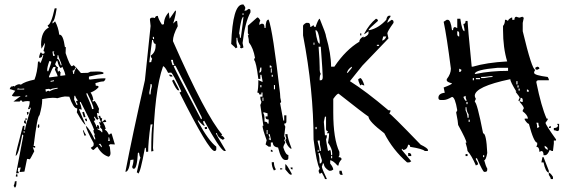

<svg xmlns="http://www.w3.org/2000/svg" viewBox="-20 -769 2536 856"><path d="M216.8 -519.5 224.6 -520.5 223.6 -524.4Q218.8 -531.2 218.8 -535.2Q221.7 -536.1 221.7 -539.1V-540L213.9 -539.1ZM251 -477.5 254.9 -478.5 252 -489.3Q241.2 -512.7 240.2 -522.5H236.3V-518.6Q236.3 -511.7 234.4 -506.8H235.4Q243.2 -506.8 251 -477.5ZM195.3 -451.2Q209 -489.3 209 -494.1L200.2 -497.1Q190.4 -470.7 190.4 -457Q190.4 -451.2 193.4 -451.2ZM249 -430.7 271.5 -433.6Q268.6 -450.2 257.8 -471.7L252 -465.8Q243.2 -465.8 235.4 -499Q230.5 -497.1 225.6 -482.4Q233.4 -468.8 239.3 -468.8L236.3 -460.9L238.3 -449.2L246.1 -454.1Q247.1 -446.3 251 -446.3Q249 -442.4 249 -437.5ZM199.2 -423.8 237.3 -428.7Q237.3 -432.6 224.6 -459Q227.5 -464.8 227.5 -468.8V-470.7Q223.6 -470.7 219.2 -470.2Q214.8 -469.7 198.2 -427.7ZM310.5 -439.5V-442.4Q310.5 -451.2 318.4 -463.9Q318.4 -467.8 314.5 -467.8V-465.8Q314.5 -456.1 303.7 -454.1L306.6 -439.5ZM206.1 -404.3 220.7 -407.2V-411.1L205.1 -408.2ZM87.9 -370.1V-374L73.2 -373Q63.5 -373 60.5 -375Q56.6 -374 56.6 -370.1ZM184.6 -359.4Q188.5 -362.3 191.4 -363.3Q194.3 -364.3 195.3 -364.3Q200.2 -364.3 200.2 -361.3Q215.8 -371.1 237.3 -374L236.3 -377.9Q206.1 -374 206.1 -370.1L198.2 -373L182.6 -371.1ZM93.8 -337.9 101.6 -339.8 100.6 -343.8 92.8 -341.8ZM390.6 -282.2 397.5 -284.2Q395.5 -300.8 369.1 -353.5H365.2L366.2 -345.7Q388.7 -296.9 390.6 -282.2ZM321.3 -300.8 325.2 -301.8V-305.7Q320.3 -310.5 319.3 -318.4L327.1 -320.3Q316.4 -335 315.4 -341.8H311.5L310.5 -325.2ZM85.9 -176.8 89.8 -177.7 88.9 -184.6 85 -183.6ZM469.7 -140.6 466.8 -156.2H462.9L463.9 -152.3Q463.9 -146.5 461.9 -140.6ZM430.7 -112.3 433.6 -114.3V-118.2Q429.7 -123 427.7 -127.9L419.9 -127Q429.7 -118.2 430.7 -112.3ZM51.8 3.9 84 -165Q83 -168.9 79.1 -168.9Q62.5 -77.1 49.8 -74.2V-75.2Q49.8 -86.9 82 -207L88.9 -209V-203.1Q88.9 -197.3 87.9 -192.4Q87.9 -189.5 91.8 -189.5V-190.4Q91.8 -202.1 117.2 -286.1Q116.2 -290 112.3 -290L113.3 -283.2L105.5 -282.2V-285.2Q112.3 -300.8 112.3 -312.5V-317.4L102.5 -318.4Q90.8 -318.4 80.1 -314.5Q79.1 -321.3 73.2 -321.3Q68.4 -320.3 68.4 -317.4V-316.4H40L72.3 -340.8Q57.6 -338.9 48.8 -338.9Q34.2 -338.9 33.2 -343.8L47.9 -364.3L27.3 -371.1H25.4Q23.4 -371.1 23.4 -372.1Q23.4 -375 31.2 -385.7V-381.8L40 -385.7Q43 -385.7 43 -382.8Q54.7 -392.6 65.4 -393.6L73.2 -391.6Q90.8 -405.3 133.8 -414.1Q146.5 -446.3 149.4 -494.1L156.2 -495.1L158.2 -487.3Q163.1 -488.3 172.9 -521.5Q172.9 -524.4 169.9 -524.4H168.9V-522.5Q168.9 -512.7 155.3 -510.7L154.3 -514.6Q158.2 -534.2 163.1 -536.1Q166 -529.3 170.9 -529.3Q178.7 -529.3 178.7 -535.2Q178.7 -541 173.8 -541Q180.7 -568.4 180.7 -576.2V-578.1L165 -551.8L163.1 -569.3Q163.1 -629.9 198.2 -646.5Q192.4 -652.3 192.4 -656.2Q208 -659.2 223.6 -731.4L231.4 -732.4L232.4 -729.5Q223.6 -672.9 213.9 -671.9L214.8 -664.1L225.6 -673.8Q240.2 -647.5 244.1 -614.3H246.1Q261.7 -614.3 269.5 -558.6L273.4 -559.6L272.5 -532.2Q292 -473.6 300.8 -473.6L308.6 -478.5Q316.4 -472.7 340.8 -443.4L371.1 -444.3Q376 -445.3 382.8 -449.2L412.1 -450.2Q441.4 -450.2 442.4 -442.4Q439.5 -442.4 439.5 -439.5Q423.8 -438.5 377 -427.7L376 -424.8L377 -421.9L376 -416H377Q378.9 -416 379.9 -414.1Q419.9 -419.9 450.2 -419.9V-418.9Q450.2 -412.1 442.4 -406.2Q424.8 -405.3 405.3 -398.4L407.2 -386.7H411.1Q418.9 -386.7 419.9 -380.9Q407.2 -365.2 383.8 -356.4Q392.6 -344.7 396.5 -323.2H392.6L393.6 -315.4L401.4 -319.3Q410.2 -310.5 421.9 -283.2Q419.9 -279.3 419.9 -272.5L420.9 -263.7L412.1 -265.6L415 -246.1L419.9 -240.2L413.1 -234.4Q404.3 -243.2 403.3 -249Q399.4 -249 399.4 -245.1Q404.3 -238.3 405.3 -233.4L398.4 -229.5Q409.2 -210.9 409.2 -204.1H413.1V-211.9Q420.9 -210.9 421.4 -205.1Q421.9 -199.2 422.9 -193.4L414.1 -196.3L415 -192.4Q431.6 -185.5 432.6 -179.7H436.5L435.5 -191.4L425.8 -202.1V-203.1Q425.8 -206.1 428.7 -207Q423.8 -214.8 421.9 -225.6L430.7 -222.7L418.9 -252L426.8 -252.9Q427.7 -241.2 435.5 -241.2Q433.6 -234.4 433.6 -226.6L437.5 -227.5L448.2 -236.3Q452.1 -231.4 454.1 -225.6L438.5 -223.6Q448.2 -210.9 451.2 -194.3Q447.3 -193.4 447.3 -189.5H448.2Q455.1 -189.5 465.8 -168L473.6 -173.8H477.5L492.2 -125L471.7 -126L464.8 -122.1L469.7 -114.3L472.7 -86.9Q472.7 -73.2 463.9 -70.3Q432.6 -80.1 414.1 -115.2Q410.2 -113.3 397.5 -100.6H396.5Q390.6 -100.6 384.8 -110.4Q397.5 -117.2 397.5 -122.1V-130.9Q365.2 -189.5 362.3 -209Q379.9 -194.3 401.4 -147.5H405.3Q404.3 -156.2 400.4 -163.1L402.3 -170.9Q397.5 -176.8 396.5 -186.5Q396.5 -189.5 399.4 -190.4Q392.6 -211.9 339.8 -314.5H335.9L336.9 -306.6Q340.8 -302.7 344.7 -280.3Q337.9 -282.2 334 -282.2H332Q333 -278.3 361.3 -212.9Q353.5 -212.9 322.3 -268.6Q324.2 -275.4 324.2 -282.2V-286.1H322.3Q307.6 -286.1 289.1 -337.9L269.5 -338.9Q257.8 -337.9 235.4 -331.1Q228.5 -333 214.8 -333Q198.2 -333 168 -327.1V-320.3Q168 -297.9 156.2 -254.9Q146.5 -253.9 129.9 -118.2H136.7V-110.4Q130.9 -110.4 126 -113.3L132.8 -94.7Q115.2 -59.6 112.3 -58.6Q106.4 -60.5 102.5 -60.5H100.6L88.9 -3.9L67.4 -2L72.3 -22.5L60.5 -20.5V-13.7Q60.5 -8.8 58.6 -8.8L63.5 -1V2.9ZM101.6 -256.8 99.6 -268.6 106.4 -270.5 107.4 -265.6Q107.4 -258.8 101.6 -256.8ZM93.8 -233.4 92.8 -241.2H99.6V-239.3Q99.6 -233.4 93.8 -233.4ZM96.7 -217.8H94.7Q88.9 -217.8 86.9 -224.6Q86.9 -232.4 93.8 -233.4ZM353.5 -246.1 346.7 -268.6 354.5 -270.5 361.3 -247.1ZM149.4 -198.2 148.4 -204.1Q148.4 -213.9 154.3 -215.8L155.3 -205.1Q155.3 -200.2 149.4 -198.2ZM368.2 -228.5H367.2Q360.4 -228.5 358.4 -239.3L366.2 -240.2ZM356.4 -164.1 349.6 -187.5H353.5Q354.5 -180.7 364.3 -166ZM50.8 18.6V14.6Q50.8 7.8 56.6 6.8L58.6 17.6ZM45.9 67.4 41 59.6Q45.9 47.9 45.9 42V40L53.7 38.1Q53.7 66.4 45.9 67.4Z M667 -594.7 666 -604.5H661.1L662.1 -594.7ZM646.5 -347.7 651.4 -348.6V-352.5Q651.4 -363.3 657.2 -385.7L655.3 -394.5H651.4Q651.4 -386.7 645.5 -356.4ZM879.9 -238.3 878.9 -247.1 762.7 -475.6H753.9Q754.9 -466.8 876 -238.3ZM749 -478.5 757.8 -479.5Q752 -486.3 751 -502H742.2ZM645.5 -491.2 654.3 -492.2Q654.3 -497.1 658.2 -506.8Q652.3 -514.6 651.4 -520.5Q673.8 -535.2 673.8 -565.4V-573.2H672.9Q665 -573.2 662.1 -590.8H658.2ZM595.7 4.9Q594.7 0 589.8 0Q603.5 -65.4 606.4 -65.4Q601.6 -73.2 599.6 -88.9L594.7 -86.9Q590.8 -16.6 577.1 -16.6Q570.3 -16.6 569.3 -25.4Q575.2 -42 575.2 -57.6L561.5 -55.7Q555.7 -2.9 539.1 -2.9Q569.3 -161.1 626 -411.1L651.4 -653.3L648.4 -681.6Q648.4 -690.4 660.2 -690.4Q666 -690.4 670.9 -688.5Q671.9 -698.2 683.6 -698.2Q685.5 -684.6 702.1 -659.2L710.9 -661.1Q710.9 -691.4 732.4 -713.9L736.3 -685.5L760.7 -720.7L764.6 -721.7Q764.6 -705.1 752 -664.1L764.6 -675.8H769.5L772.5 -652.3Q751 -612.3 751 -585.9Q897.5 -252.9 970.7 -168.9Q966.8 -168 966.8 -164.1Q973.6 -164.1 981.4 -151.4L973.6 -145.5Q949.2 -157.2 947.3 -175.8L942.4 -174.8Q943.4 -169.9 987.3 -96.7L979.5 -95.7Q959 -104.5 890.6 -230.5L885.7 -228.5L886.7 -220.7Q892.6 -211.9 892.6 -207Q885.7 -207 861.3 -235.4L863.3 -226.6Q910.2 -140.6 944.3 -115.2V-103.5Q944.3 -96.7 936.5 -95.7Q911.1 -95.7 780.3 -356.4Q788.1 -359.4 788.1 -362.3Q753.9 -436.5 743.2 -445.3L729.5 -444.3Q714.8 -473.6 707 -473.6Q668 -366.2 662.1 -109.4L664.1 -95.7L654.3 -93.8Q654.3 -188.5 660.2 -214.8L651.4 -213.9Q640.6 -134.8 640.6 -92.8L631.8 -91.8L629.9 -110.4L626 -109.4Q605.5 3.9 595.7 4.9ZM893.6 -193.4 892.6 -202.1 902.3 -203.1 903.3 -194.3ZM779.3 -366.2H774.4Q766.6 -366.2 747.1 -409.2L754.9 -414.1Q779.3 -370.1 779.3 -366.2ZM749 -427.7H742.2Q735.4 -427.7 734.4 -436.5Q749 -436.5 749 -427.7Z M1127 -691.4Q1133.8 -691.4 1140.6 -676.8Q1135.7 -668.9 1135.7 -658.2L1145.5 -663.1H1150.4Q1159.2 -663.1 1159.2 -644.5H1164.1Q1164.1 -681.6 1177.7 -681.6Q1196.3 -633.8 1228.5 -352.5Q1228.5 -333 1233.4 -315.4Q1233.4 -310.5 1228.5 -310.5L1243.2 -231.4H1247.1V-254.9H1256.8V-226.6Q1256.8 -217.8 1247.1 -217.8Q1247.1 -212.9 1252 -204.1L1247.1 -162.1L1252 -152.3L1247.1 -143.6L1252 -133.8Q1243.2 -119.1 1243.2 -111.3Q1253.9 -78.1 1265.6 -78.1V-64.5Q1265.6 -55.7 1256.8 -55.7H1252Q1233.4 -55.7 1219.7 -111.3Q1196.3 -114.3 1196.3 -133.8H1187.5V-115.2H1177.7L1164.1 -125L1168.9 -143.6Q1150.4 -194.3 1150.4 -208H1154.3L1140.6 -300.8Q1145.5 -310.5 1145.5 -315.4Q1140.6 -323.2 1140.6 -337.9H1150.4V-356.4H1145.5V-347.7H1135.7Q1135.7 -356.4 1127 -356.4Q1131.8 -371.1 1131.8 -412.1L1150.4 -403.3V-408.2L1145.5 -435.5H1140.6V-417H1131.8Q1122.1 -493.2 1113.3 -501V-504.9Q1113.3 -509.8 1117.2 -509.8Q1109.4 -554.7 1089.8 -580.1Q1089.8 -593.8 1085 -612.3H1089.8L1085 -621.1V-654.3ZM1182.6 -477.5V-467.8H1191.4Q1191.4 -477.5 1182.6 -477.5ZM1140.6 -467.8 1135.7 -445.3Q1145.5 -445.3 1145.5 -459V-467.8ZM1187.5 -463.9V-445.3H1191.4V-463.9ZM1191.4 -435.5V-426.8H1196.3V-435.5ZM1140.6 -389.6V-379.9H1145.5V-389.6ZM1201.2 -389.6V-371.1H1206.1V-389.6ZM1150.4 -334V-319.3H1154.3V-334ZM1154.3 -268.6V-263.7Q1159.2 -255.9 1159.2 -245.1V-226.6Q1172.9 -226.6 1172.9 -217.8H1177.7V-236.3Q1164.1 -236.3 1164.1 -245.1V-250H1172.9V-263.7Q1157.2 -268.6 1154.3 -268.6ZM1168.9 -189.5V-170.9H1172.9V-189.5ZM1177.7 -170.9V-167Q1182.6 -157.2 1182.6 -152.3Q1177.7 -152.3 1177.7 -148.4L1187.5 -143.6V-148.4L1182.6 -170.9ZM1252 -170.9H1261.7Q1261.7 -154.3 1280.3 -106.4H1275.4Q1259.8 -118.2 1252 -143.6L1256.8 -152.3Q1252 -161.1 1252 -170.9ZM1187.5 -101.6Q1196.3 -100.6 1196.3 -92.8H1187.5ZM1191.4 -45.9H1201.2Q1201.2 -27.3 1210 -13.7L1201.2 -8.8Q1191.4 -25.4 1191.4 -45.9ZM1252 -37.1Q1257.8 -37.1 1280.3 4.9V9.8H1275.4Q1270.5 9.8 1252 -13.7ZM1275.4 -22.5H1284.2V-13.7Q1275.4 -13.7 1275.4 -22.5ZM1228.5 -18.6H1238.3V-13.7H1228.5ZM1065.4 -749 1073.2 -737.3V-729.5L1069.3 -721.7H1077.1L1088.9 -729.5Q1096.7 -728.5 1096.7 -721.7V-713.9Q1072.3 -669.9 1061.5 -577.1L1065.4 -557.6L1057.6 -553.7Q1049.8 -553.7 1049.8 -561.5H1053.7Q1038.1 -582 1038.1 -600.6H1034.2V-577.1L1038.1 -557.6L1030.3 -553.7Q1030.3 -556.6 1010.7 -573.2Q1017.6 -749 1061.5 -749ZM1061.5 -710V-702.1H1065.4V-710ZM1045.9 -620.1Q1049.8 -613.3 1049.8 -600.6H1053.7Q1065.4 -685.5 1065.4 -694.3Q1055.7 -694.3 1045.9 -620.1Z M1715.8 -699.2H1720.7V-694.3Q1707 -676.8 1707 -667L1725.6 -680.7Q1734.4 -679.7 1734.4 -671.9V-667Q1707 -628.9 1707 -620.1L1711.9 -597.7L1595.7 -476.6L1540 -407.2Q1610.4 -363.3 1711.9 -277.3H1720.7V-272.5L1715.8 -262.7Q1721.7 -262.7 1855.5 -124Q1887.7 -108.4 1887.7 -100.6V-95.7H1874Q1864.3 -105.5 1808.6 -114.3Q1808.6 -124 1799.8 -124Q1794.9 -100.6 1776.4 -100.6Q1776.4 -105.5 1771.5 -105.5V-100.6L1813.5 -49.8L1804.7 -44.9H1794.9Q1731.4 -100.6 1693.4 -174.8Q1623 -228.5 1623 -249Q1599.6 -264.6 1489.3 -351.6Q1482.4 -351.6 1465.8 -328.1V-267.6Q1465.8 -149.4 1493.2 -91.8V-77.1L1489.3 -68.4Q1502.9 -68.4 1502.9 -58.6Q1489.3 -43.9 1489.3 -31.2H1484.4Q1465.8 -52.7 1452.1 -54.7V-40Q1465.8 -22.5 1465.8 -12.7L1456.1 -7.8H1447.3Q1423.8 -21.5 1423.8 -40H1418.9Q1418.9 -35.2 1415 -26.4Q1415 -17.6 1437.5 29.3H1428.7Q1428.7 25.4 1415 1L1405.3 5.9Q1400.4 -2.9 1400.4 -7.8L1405.3 -17.6Q1391.6 -39.1 1377.9 -147.5Q1377.9 -368.2 1331.1 -611.3V-653.3Q1331.1 -659.2 1344.7 -667H1354.5Q1363.3 -667 1363.3 -648.4Q1366.2 -648.4 1377.9 -657.2Q1378.9 -648.4 1386.7 -648.4Q1399.4 -685.5 1405.3 -685.5Q1433.6 -617.2 1433.6 -606.4Q1456.1 -529.3 1456.1 -471.7H1470.7Q1521.5 -546.9 1582 -583Q1582 -596.7 1600.6 -606.4V-601.6Q1621.1 -610.4 1623 -620.1V-629.9L1604.5 -616.2V-620.1Q1627 -662.1 1656.2 -685.5Q1665 -683.6 1665 -675.8Q1623 -639.6 1623 -634.8H1627.9Q1668 -643.6 1702.1 -680.7Q1705.1 -699.2 1715.8 -699.2ZM1386.7 -634.8V-629.9Q1394.5 -574.2 1405.3 -574.2V-587.9Q1399.4 -634.8 1386.7 -634.8ZM1585.9 -620.1H1590.8V-611.3H1585.9ZM1688.5 -606.4Q1688.5 -604.5 1683.6 -587.9Q1697.3 -590.8 1702.1 -606.4ZM1377.9 -579.1V-569.3H1381.8V-579.1ZM1660.2 -569.3V-564.5H1669.9V-569.3ZM1400.4 -560.5Q1405.3 -497.1 1405.3 -466.8V-458Q1405.3 -447.3 1410.2 -439.5Q1405.3 -431.6 1405.3 -420.9V-411.1H1410.2Q1418.9 -411.1 1418.9 -425.8Q1418.9 -443.4 1410.2 -560.5ZM1526.4 -444.3H1530.3L1548.8 -466.8V-471.7Q1532.2 -462.9 1526.4 -444.3ZM1585.9 -420.9Q1593.8 -420.9 1604.5 -388.7H1600.6L1590.8 -392.6Q1590.8 -388.7 1585.9 -388.7Q1577.1 -407.2 1577.1 -416ZM1428.7 -249 1423.8 -225.6 1428.7 -166H1437.5Q1437.5 -155.3 1433.6 -147.5Q1433.6 -140.6 1442.4 -95.7L1452.1 -100.6Q1456.1 -92.8 1456.1 -77.1H1460.9V-86.9Q1460.9 -106.4 1442.4 -132.8Q1447.3 -158.2 1447.3 -174.8H1437.5L1442.4 -184.6Q1433.6 -184.6 1433.6 -193.4V-249ZM1386.7 -203.1V-193.4H1391.6V-203.1ZM1396.5 -142.6V-137.7Q1405.3 -107.4 1405.3 -95.7H1410.2V-105.5Q1405.3 -123 1405.3 -142.6ZM1396.5 -100.6V-91.8H1400.4V-100.6ZM1400.4 -86.9V-82Q1405.3 -64.5 1405.3 -40Q1415 -40 1415 -54.7L1405.3 -86.9ZM1799.8 -86.9H1804.7Q1813.5 -85 1813.5 -77.1V-73.2H1799.8ZM1456.1 -73.2V-63.5H1460.9V-73.2ZM1493.2 -7.8H1502.9L1507.8 10.7H1502.9Q1493.2 10.7 1493.2 1Z M2282.2 -694.3Q2292 -690.4 2296.9 -690.4Q2305.7 -694.3 2310.5 -694.3Q2310.5 -690.4 2315.4 -690.4L2310.5 -667V-629.9Q2351.6 -458 2366.2 -458L2361.3 -448.2V-444.3Q2361.3 -433.6 2421.9 -425.8L2426.8 -416V-411.1H2379.9Q2371.1 -410.2 2371.1 -402.3Q2393.6 -292 2417 -240.2H2421.9V-235.4L2412.1 -221.7Q2412.1 -212.9 2459 -147.5V-142.6H2449.2V-128.9L2445.3 -95.7H2440.4L2430.7 -100.6Q2421.9 -79.1 2412.1 -77.1H2403.3Q2403.3 -95.7 2393.6 -95.7L2384.8 -91.8Q2384.8 -114.3 2371.1 -114.3L2375 -124V-132.8Q2360.4 -132.8 2337.9 -216.8Q2331.1 -216.8 2319.3 -235.4V-240.2H2334Q2332 -256.8 2310.5 -272.5V-277.3L2315.4 -286.1Q2315.4 -293.9 2296.9 -314.5V-318.4L2305.7 -314.5H2310.5V-323.2Q2310.5 -333 2300.8 -333Q2300.8 -318.4 2292 -318.4V-323.2L2296.9 -333Q2296.9 -336.9 2278.3 -360.4H2282.2Q2254.9 -405.3 2254.9 -416Q2096.7 -382.8 2096.7 -341.8Q2096.7 -336.9 2101.6 -328.1Q2096.7 -319.3 2096.7 -314.5Q2106.4 -314.5 2133.8 -174.8Q2148.4 -174.8 2152.3 -86.9Q2146.5 -54.7 2138.7 -54.7Q2145.5 -28.3 2152.3 -17.6V-12.7Q2152.3 -2.9 2143.6 -2.9H2138.7Q2132.8 -2.9 2106.4 -63.5H2101.6V-58.6Q2111.3 -43.9 2111.3 -36.1L2101.6 -31.2Q2083 -75.2 2064.5 -95.7Q2064.5 -103.5 2055.7 -132.8H2059.6Q2059.6 -144.5 2022.5 -211.9Q2022.5 -223.6 2013.7 -267.6L2018.6 -277.3Q2008.8 -336.9 1995.1 -336.9Q1971.7 -323.2 1958 -323.2H1944.3Q1934.6 -323.2 1934.6 -333Q1934.6 -352.5 1962.9 -355.5L1958 -378.9Q1995.1 -392.6 1995.1 -397.5Q1971.7 -403.3 1971.7 -411.1V-416Q1990.2 -439.5 1990.2 -462.9Q1971.7 -607.4 1958 -671.9L1971.7 -680.7H1976.6Q1989.3 -680.7 1995.1 -634.8H2000Q2000 -648.4 2008.8 -648.4L2018.6 -643.6V-685.5H2032.2Q2040 -629.9 2050.8 -629.9V-638.7L2045.9 -662.1Q2055.7 -662.1 2055.7 -675.8H2064.5Q2064.5 -659.2 2083 -471.7H2087.9Q2149.4 -490.2 2241.2 -495.1Q2222.7 -555.7 2222.7 -634.8V-653.3Q2231.4 -663.1 2231.4 -680.7H2236.3L2245.1 -675.8Q2245.1 -682.6 2259.8 -690.4H2263.7V-680.7H2273.4Q2273.4 -694.3 2282.2 -694.3ZM2018.6 -629.9V-616.2Q2019.5 -606.4 2027.3 -606.4V-620.1Q2027.3 -629.9 2018.6 -629.9ZM2096.7 -439.5H2101.6Q2167 -453.1 2245.1 -453.1V-466.8H2199.2Q2096.7 -458 2096.7 -439.5ZM2375 -471.7Q2384.8 -470.7 2384.8 -462.9L2375 -458Q2366.2 -458 2366.2 -466.8ZM2027.3 -462.9V-448.2Q2037.1 -448.2 2037.1 -458ZM2125 -425.8V-420.9H2138.7Q2164.1 -425.8 2175.8 -425.8V-429.7H2167Q2141.6 -425.8 2125 -425.8ZM2087.9 -420.9V-411.1H2092.8V-420.9ZM2101.6 -420.9V-416H2120.1V-420.9ZM2282.2 -407.2V-392.6H2287.1V-407.2ZM2287.1 -388.7V-378.9H2292V-388.7ZM2292 -374V-365.2H2296.9V-374ZM2329.1 -370.1V-360.4H2337.9Q2337.9 -370.1 2329.1 -370.1ZM2045.9 -336.9Q2052.7 -318.4 2059.6 -318.4V-323.2Q2055.7 -331.1 2055.7 -341.8ZM2059.6 -314.5V-304.7H2064.5V-314.5ZM2055.7 -291V-277.3Q2064.5 -258.8 2064.5 -244.1H2069.3V-258.8Q2059.6 -272.5 2059.6 -291ZM2069.3 -235.4V-225.6H2074.2V-235.4ZM2371.1 -221.7Q2375 -213.9 2375 -198.2L2384.8 -203.1Q2379.9 -210.9 2379.9 -221.7ZM2463.9 -216.8H2472.7V-193.4Q2472.7 -184.6 2463.9 -184.6Q2455.1 -188.5 2449.2 -188.5V-198.2Q2467.8 -198.2 2467.8 -211.9Q2463.9 -211.9 2463.9 -216.8ZM2435.5 -207V-198.2H2426.8Q2427.7 -207 2435.5 -207ZM2408.2 -119.1V-114.3Q2408.2 -107.4 2421.9 -100.6V-105.5Q2421.9 -112.3 2408.2 -119.1ZM2055.7 -82H2064.5V-73.2H2055.7ZM2133.8 -77.1V-68.4H2138.7V-77.1ZM2398.4 -68.4H2403.3L2426.8 -7.8V1Q2412.1 -2 2403.3 -44.9H2393.6ZM2426.8 1Q2433.6 1 2445.3 19.5V29.3H2435.5Q2435.5 22.5 2426.8 10.7Z"/></svg>

Font: Blackcraft
Style: Regular
Weight: 400
Designer: GGBotNet
Foundry: GGBotNet
Version: 1.00